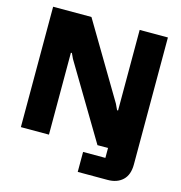

<svg xmlns="http://www.w3.org/2000/svg" viewBox="-127 -843 1060 1123"><g transform="rotate(15 403.5 -281.0)"><path d="M445 167V46H580V-14H516L247 -464L232 -496H226V0H56V-729H288L557 -277L574 -241H580V-729H751V40Q751 103 717 135Q683 167 626 167Z"/></g></svg>

Font: Hubot Sans
Style: Bold
Weight: 700
Designer: Deni Anggara
Foundry: GitHub, Inc., Subsidiary of Microsoft Corporation
Version: Version 2.000